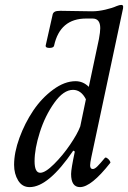

<svg xmlns="http://www.w3.org/2000/svg" viewBox="-20 -745 519 778"><path d="M100.1 13.2Q69.8 13.2 53.5 -13.7Q37.1 -40.5 37.1 -77.1Q37.1 -127 58.8 -186.5Q80.6 -246.1 114.7 -296.9Q148.9 -347.7 195.3 -381.8Q241.7 -416 286.1 -416Q316.9 -416 339.8 -393.1L380.9 -586.9Q386.2 -615.7 386.2 -630.9Q386.2 -669.9 355 -669.9H329.1Q223.1 -669.9 199.2 -560.1Q197.8 -551.3 181.2 -550.8Q165 -550.8 165 -558.6Q165 -559.1 165 -560.1L193.8 -688Q196.3 -694.8 202.9 -698Q209.5 -701.2 225.1 -701.2Q238.8 -701.2 287.1 -700.2Q335.4 -699.2 353 -699.2Q377.9 -699.2 406.5 -705.8Q435.1 -712.4 452.1 -720.2Q464.4 -725.1 471.2 -725.1Q479 -725.1 479 -717.8Q479 -710 477.1 -704.1L350.1 -107.9Q345.2 -84.5 345.2 -75.2Q345.2 -60.1 356 -60.1Q363.8 -60.1 374.5 -70.8Q385.3 -81.5 404.8 -105Q407.7 -108.4 413.8 -104.5Q419.9 -100.6 424.3 -94Q428.7 -87.4 426.8 -85Q349.6 13.2 304.2 13.2Q268.1 13.2 268.1 -40Q268.1 -60.1 283.2 -130.9L276.9 -134.8Q176.3 13.2 100.1 13.2ZM143.1 -44.9Q163.6 -44.9 199 -80.1Q234.4 -115.2 264.4 -159.4Q294.4 -203.6 305.2 -232.9L328.1 -342.8Q308.6 -380.9 275.9 -380.9Q237.3 -380.9 200 -328.4Q162.6 -275.9 141.4 -209Q120.1 -142.1 120.1 -91.8Q120.1 -44.9 143.1 -44.9Z"/></svg>

Font: Junicode SmCond Medium
Style: Italic
Weight: 500
Width: 4
Italic angle: -11°
Designer: Peter S. Baker
Version: Version 2.206